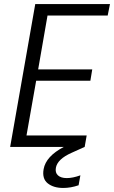

<svg xmlns="http://www.w3.org/2000/svg" viewBox="-20 -720 559 941"><path d="M519 -700.2 507.8 -644H212.9L167 -379.9H432.1L422.9 -324.2H157.2L109.9 -56.2H404.8L395 0L331.1 28.8Q261.7 59.6 253.9 102.1Q249.5 126.5 264.2 139.6Q278.8 152.8 307.1 152.8Q336.9 152.8 374 139.2L365.2 188Q326.7 201.2 290 201.2Q242.2 201.2 213.9 178.5Q185.5 155.8 193.8 108.9Q205.1 45.9 293 0H29.8L152.8 -700.2Z"/></svg>

Font: SVN-Poppins Light
Style: Italic
Weight: 300
Italic angle: -10°
Designer: Ninad Kale (Devanagari), Jonny Pinhorn (Latin)
Foundry: Indian Type Foundry
Version: Version 3.002 2017